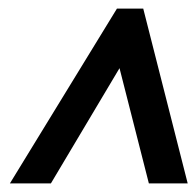

<svg xmlns="http://www.w3.org/2000/svg" viewBox="-20 -734 455 445"><path d="M3 -309H98L257 -576L325 -309H415L312 -714H251Z"/></svg>

Font: Noto Sans UI Condensed Medium
Style: Italic
Weight: 500
Width: 3
Italic angle: -12°
Designer: Monotype Design Team
Foundry: Monotype Imaging Inc.
Version: Version 1.901